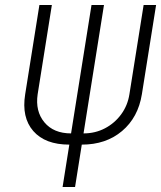

<svg xmlns="http://www.w3.org/2000/svg" viewBox="-20 -750 646 770"><path d="M231 0 258 -170Q161 -170 113.5 -224.5Q66 -279 81 -372L138 -730H188L131 -372Q121 -304 158 -259.5Q195 -215 265 -215L347 -730H397L315 -215Q362 -215 401 -235.5Q440 -256 466 -291.5Q492 -327 499 -372L556 -730H606L549 -372Q534 -279 469.5 -224.5Q405 -170 308 -170L281 0Z"/></svg>

Font: JetBrains Mono NL Thin
Style: Italic
Weight: 100
Italic angle: -9°
Monospace: yes
Designer: Philipp Nurullin, Konstantin Bulenkov
Foundry: JetBrains
Version: Version 2.305; ttfautohint (v1.8.4.7-5d5b)